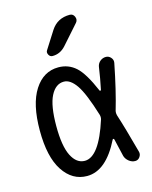

<svg xmlns="http://www.w3.org/2000/svg" viewBox="-116 -836 731 922"><g transform="rotate(-15 250.0 -375.0)"><path d="M226.6 -710Q258.8 -759.8 320.3 -759.8Q336.9 -759.8 343.8 -743.7Q350.6 -727.5 339.8 -714.8L255.9 -620.1Q228.5 -589.8 190.4 -589.8Q177.7 -589.8 171.4 -602.1Q165 -614.3 171.9 -624ZM210 -457Q168.9 -457 144.5 -409.2Q120.1 -361.3 120.1 -259.8Q120.1 -160.2 144.5 -111.8Q168.9 -63.5 210 -63.5Q281.2 -63.5 335.9 -235.4Q338.9 -246.1 335.9 -257.8Q300.8 -372.1 271.5 -414.6Q242.2 -457 210 -457ZM202.1 9.8Q128.9 9.8 83.5 -59.1Q38.1 -127.9 38.1 -259.8Q38.1 -390.6 83 -460.4Q127.9 -530.3 202.1 -530.3Q252 -530.3 288.6 -497.6Q325.2 -464.8 365.2 -371.1Q366.2 -369.1 368.7 -369.6Q371.1 -370.1 372.1 -372.1Q383.8 -427.7 391.6 -482.4Q394.5 -499 407.2 -509.3Q419.9 -519.5 435.5 -519.5Q450.2 -519.5 460.4 -507.8Q470.7 -496.1 467.8 -481.4Q442.4 -351.6 414.1 -255.9Q412.1 -247.1 415 -235.4Q436.5 -169.9 471.7 -39.1Q475.6 -25.4 466.8 -12.7Q458 0 443.4 0Q426.8 0 412.6 -11.2Q398.4 -22.5 393.6 -38.1Q383.8 -83 373 -126Q372.1 -128.9 369.6 -129.9Q367.2 -130.9 365.2 -127.9Q296.9 9.8 202.1 9.8Z"/></g></svg>

Font: Rounded-X Mgen+ 1m regular
Style: Regular
Weight: 400
Designer: [Source Han Sans]
Ryoko NISHIZUKA  (kana & ideographs); Paul D. Hunt (Latin, Greek & Cyrillic); Wenlong ZHANG  (bopomofo
Version: Version 1.059.20150602